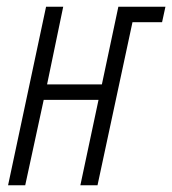

<svg xmlns="http://www.w3.org/2000/svg" viewBox="-20 -551 512 571"><path d="M4 0 117 -531H168L120 -300H283L332 -531H472L462 -485H374L270 0H219L273 -254H110L55 0Z"/></svg>

Font: Noto Sans ExtraCondensed Light
Style: Italic
Weight: 300
Width: 2
Italic angle: -12°
Designer: Monotype Design Team
Foundry: Monotype Imaging Inc.
Version: Version 2.013; ttfautohint (v1.8.4.7-5d5b)